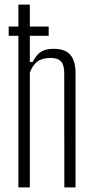

<svg xmlns="http://www.w3.org/2000/svg" viewBox="-20 -820 408 840"><path d="M60.5 0V-800H110.5V-549H123Q138 -579 158.2 -592.8Q178.5 -606.5 214.5 -606.5Q265 -606.5 287.8 -580Q310.5 -553.5 310.5 -498V0H261.5L261 -501Q261 -536 247 -551.2Q233 -566.5 201 -566.5Q164.5 -566.5 143.2 -550.5Q122 -534.5 110.5 -501.5V0ZM18 -704H193V-663.5H18Z"/></svg>

Font: Big Shoulders Text Thin ExtraLight
Style: Regular
Weight: 250
Version: Version 2.002